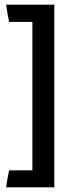

<svg xmlns="http://www.w3.org/2000/svg" viewBox="-20 -716 329 824"><path d="M213 88H6Q9 69 12 51.5Q15 34 19 15H119V-622H19Q15 -641 12 -659Q9 -677 6 -696H213Z"/></svg>

Font: Palanquin Medium
Style: Regular
Weight: 500
Designer: Pria Ravichandran
Version: Version 1.0.4